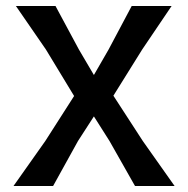

<svg xmlns="http://www.w3.org/2000/svg" viewBox="-20 -620 627 640"><path d="M562 0H430L345 -150L293 -232L240 -150L157 0H25L131 -150L227 -300L133 -455L33 -600H165L243 -455L293 -370L342 -455L419 -600H552L454 -455L358 -301L456 -150Z"/></svg>

Font: Farro
Style: Regular
Weight: 400
Designer: Aceler Chua
Foundry: Grayscale Limited
Version: Version 1.101